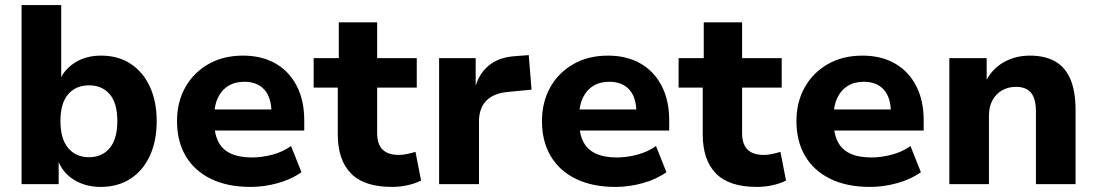

<svg xmlns="http://www.w3.org/2000/svg" viewBox="-20 -725 4317 756"><path d="M376 11Q316 11 270.5 -17.5Q225 -46 207 -97H211V0H65V-705H221V-409H215Q233 -452 276 -479Q319 -506 378 -506Q445 -506 494 -474Q543 -442 570 -384Q597 -326 597 -248Q597 -170 570 -111.5Q543 -53 493.5 -21Q444 11 376 11ZM330 -106Q382 -106 412 -142Q442 -178 442 -248Q442 -319 412 -354Q382 -389 330 -389Q279 -389 248.5 -354Q218 -319 218 -248Q218 -178 248.5 -142Q279 -106 330 -106Z M967 11Q875 11 810 -21Q745 -53 711 -111Q677 -169 677 -248Q677 -323 709.5 -381Q742 -439 800.5 -472.5Q859 -506 937 -506Q1010 -506 1064 -475.5Q1118 -445 1148 -387.5Q1178 -330 1178 -251V-211H803V-294H1063L1049 -279Q1049 -341 1021 -372Q993 -403 942 -403Q905 -403 878.5 -386.5Q852 -370 837.5 -339Q823 -308 823 -263V-252Q823 -201 839 -168.5Q855 -136 888.5 -120.5Q922 -105 972 -105Q1011 -105 1052.5 -116Q1094 -127 1126 -150L1167 -47Q1128 -19 1074 -4Q1020 11 967 11Z M1523 11Q1414 11 1362 -42Q1310 -95 1310 -196V-380H1215V-496H1314V-637H1465V-496H1621V-380H1465V-201Q1465 -158 1486 -136.5Q1507 -115 1551 -115Q1566 -115 1582.5 -118.5Q1599 -122 1616 -127L1638 -14Q1614 -2 1584 4.5Q1554 11 1523 11Z M1709 0V-496H1853V-373H1849Q1863 -432 1903.5 -466Q1944 -500 2009 -504L2062 -508L2073 -372L1980 -363Q1923 -358 1894.5 -328Q1866 -298 1866 -247V0Z M2404 11Q2312 11 2247 -21Q2182 -53 2148 -111Q2114 -169 2114 -248Q2114 -323 2146.5 -381Q2179 -439 2237.5 -472.5Q2296 -506 2374 -506Q2447 -506 2501 -475.5Q2555 -445 2585 -387.5Q2615 -330 2615 -251V-211H2240V-294H2500L2486 -279Q2486 -341 2458 -372Q2430 -403 2379 -403Q2342 -403 2315.5 -386.5Q2289 -370 2274.5 -339Q2260 -308 2260 -263V-252Q2260 -201 2276 -168.5Q2292 -136 2325.5 -120.5Q2359 -105 2409 -105Q2448 -105 2489.5 -116Q2531 -127 2563 -150L2604 -47Q2565 -19 2511 -4Q2457 11 2404 11Z M2960 11Q2851 11 2799 -42Q2747 -95 2747 -196V-380H2652V-496H2751V-637H2902V-496H3058V-380H2902V-201Q2902 -158 2923 -136.5Q2944 -115 2988 -115Q3003 -115 3019.5 -118.5Q3036 -122 3053 -127L3075 -14Q3051 -2 3021 4.5Q2991 11 2960 11Z M3406 11Q3314 11 3249 -21Q3184 -53 3150 -111Q3116 -169 3116 -248Q3116 -323 3148.5 -381Q3181 -439 3239.5 -472.5Q3298 -506 3376 -506Q3449 -506 3503 -475.5Q3557 -445 3587 -387.5Q3617 -330 3617 -251V-211H3242V-294H3502L3488 -279Q3488 -341 3460 -372Q3432 -403 3381 -403Q3344 -403 3317.5 -386.5Q3291 -370 3276.5 -339Q3262 -308 3262 -263V-252Q3262 -201 3278 -168.5Q3294 -136 3327.5 -120.5Q3361 -105 3411 -105Q3450 -105 3491.5 -116Q3533 -127 3565 -150L3606 -47Q3567 -19 3513 -4Q3459 11 3406 11Z M3718 0V-496H3865V-401H3860Q3884 -452 3930.5 -479Q3977 -506 4035 -506Q4095 -506 4135 -483Q4175 -460 4195 -412.5Q4215 -365 4215 -292V0H4059V-286Q4059 -320 4050.5 -341Q4042 -362 4025 -372.5Q4008 -383 3981 -383Q3949 -383 3925 -369Q3901 -355 3887.5 -329.5Q3874 -304 3874 -271V0Z"/></svg>

Font: Nunito Sans 10pt ExtraBold
Style: Regular
Weight: 800
Designer: Vernon Adams
Foundry: Vernon Adams
Version: Version 3.101;gftools[0.9.27]